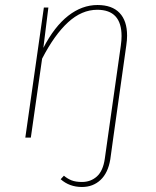

<svg xmlns="http://www.w3.org/2000/svg" viewBox="-20 -549 621 766"><path d="M487 -407Q487 -389 484 -369L432 0L420 87Q411 141 381 169Q351 197 307 197Q257 197 222 166L235 152Q249 164 265.5 170.5Q282 177 307 177Q342 177 366.5 155Q391 133 398 85L410 0L462 -367Q465 -388 465 -405Q465 -510 368 -510Q306 -510 251.5 -460Q197 -410 148 -315L103 0H81L155 -519H173L153 -358Q197 -443 252 -486Q307 -529 369 -529Q427 -529 457 -497.5Q487 -466 487 -407Z"/></svg>

Font: FiraGO Thin
Style: Italic
Weight: 100
Italic angle: -8°
Designer: bBox Type GmbH
Foundry: bBox Type GmbH
Version: Version 1.001